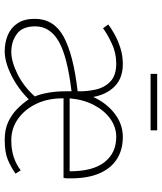

<svg xmlns="http://www.w3.org/2000/svg" viewBox="44 -720 688 816"><g transform="rotate(90 388.0 -312.0)"><path d="M198 12Q161 12 129.5 -1Q98 -14 79 -42.5Q60 -71 60 -116Q60 -197 136 -238.5Q212 -280 368 -298Q369 -337 360.5 -375Q352 -413 326 -437.5Q300 -462 250 -462Q204 -462 163.5 -442.5Q123 -423 100 -406L84 -428Q99 -440 125 -454.5Q151 -469 183.5 -479.5Q216 -490 252 -490Q312 -490 347 -455.5Q382 -421 392 -364Q418 -421 463 -455.5Q508 -490 562 -490Q617 -490 656.5 -464.5Q696 -439 717 -390Q738 -341 738 -270Q738 -263 738 -255Q738 -247 736 -238H398Q397 -174 420.5 -124Q444 -74 484.5 -45Q525 -16 576 -16Q617 -16 648 -26.5Q679 -37 704 -56L718 -34Q691 -15 659.5 -1.5Q628 12 574 12Q530 12 498 -3Q466 -18 442.5 -41.5Q419 -65 402 -90Q356 -44 299.5 -16Q243 12 198 12ZM200 -16Q241 -16 294 -42Q347 -68 390 -116Q380 -139 374 -173.5Q368 -208 368 -244V-272Q218 -254 155 -217Q92 -180 92 -118Q92 -63 124.5 -39.5Q157 -16 200 -16ZM398 -264H708Q708 -363 669 -412.5Q630 -462 562 -462Q520 -462 484.5 -436.5Q449 -411 426 -366.5Q403 -322 398 -264ZM294 -608V-636H534V-608Z"/></g></svg>

Font: Source Sans Variable
Style: Regular
Weight: 200
Designer: Paul D. Hunt
Foundry: Adobe Systems Incorporated
Version: Version 3.006;hotconv 1.0.111;makeotfexe 2.5.65597